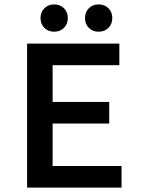

<svg xmlns="http://www.w3.org/2000/svg" viewBox="-20 -852 640 872"><path d="M103 0V-654H522V-556H219V-389H476V-291H219V-98H532V0ZM226 -708Q199 -708 181.5 -725.5Q164 -743 164 -770Q164 -797 181.5 -814.5Q199 -832 226 -832Q253 -832 270.5 -814.5Q288 -797 288 -770Q288 -743 270.5 -725.5Q253 -708 226 -708ZM428 -708Q401 -708 383.5 -725.5Q366 -743 366 -770Q366 -797 383.5 -814.5Q401 -832 428 -832Q455 -832 472.5 -814.5Q490 -797 490 -770Q490 -743 472.5 -725.5Q455 -708 428 -708Z"/></svg>

Font: Source Code Pro ExtraLight SemiBold
Style: Regular
Weight: 600
Monospace: yes
Version: Version 1.018;hotconv 1.0.116;makeotfexe 2.5.65601